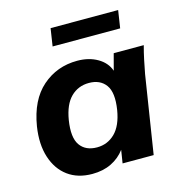

<svg xmlns="http://www.w3.org/2000/svg" viewBox="-105 -790 842 895"><g transform="rotate(-15 316.0 -342.5)"><path d="M232 11Q162 11 114.5 -24Q67 -59 46.5 -122.5Q26 -186 39 -270Q59 -393 130 -455Q201 -517 299 -517Q355 -517 396.5 -493Q438 -469 452 -428L473 -507H618Q609 -474 602 -440.5Q595 -407 589 -375L530 0H380L390 -63Q364 -28 324 -8.5Q284 11 232 11ZM285 -103Q336 -103 372 -138.5Q408 -174 420 -247Q433 -329 406 -366Q379 -403 325 -403Q273 -403 237.5 -368Q202 -333 190 -260Q177 -178 203.5 -140.5Q230 -103 285 -103ZM206 -611 219 -696H545L532 -611Z"/></g></svg>

Font: Mulish ExtraBold
Style: Italic
Weight: 800
Italic angle: -9°
Designer: Vernon Adams
Foundry: Vernon Adams
Version: Version 3.603; ttfautohint (v1.8.3)